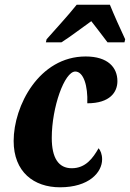

<svg xmlns="http://www.w3.org/2000/svg" viewBox="-20 -786 552 816"><path d="M178 -619 175 -606H241C282 -632 317 -660 368 -696C387 -671 421 -628 437 -606H509L512 -619C494 -657 463 -726 447 -766H306C269 -719 211 -657 178 -619ZM235 10C358 10 414 -53 414 -109C414 -130 407 -147 399 -156C375 -114 344 -71 285 -71C229 -71 200 -114 200 -200C200 -330 254 -482 300 -482C335 -482 354 -421 351 -347C448 -347 479 -395 479 -441C479 -499 439 -546 344 -546C146 -546 38 -336 38 -187C38 -55 124 10 235 10Z"/></svg>

Font: Noto Serif ExtraCondensed Black
Style: Italic
Weight: 900
Width: 2
Italic angle: -12°
Designer: Monotype Design Team
Foundry: Monotype Imaging Inc.
Version: Version 2.014